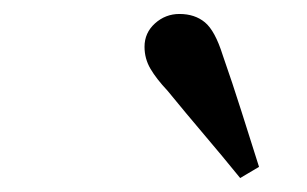

<svg xmlns="http://www.w3.org/2000/svg" viewBox="-20 -791 440 275"><path d="M351 -552 324 -536Q298 -568 272.5 -598Q247 -628 220 -661Q204 -678 195.5 -692.5Q187 -707 187 -724Q187 -744 202 -757.5Q217 -771 237 -771Q259 -771 273.5 -759Q288 -747 299 -712Q313 -672 325.5 -632.5Q338 -593 351 -552Z"/></svg>

Font: Source Serif 4 Semibold
Style: Italic
Weight: 600
Italic angle: -12°
Designer: Frank Grießhammer
Foundry: Adobe
Version: Version 4.005;hotconv 1.1.0;makeotfexe 2.6.0